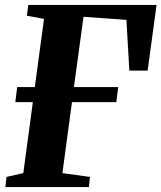

<svg xmlns="http://www.w3.org/2000/svg" viewBox="-20 -763 658 783"><path d="M2 0 6.5 -41.5 75 -57 114 -346.5H42.5L50 -408H122L159.5 -686L89.5 -699L95.5 -743H618.5L582 -475H507.5L495.5 -682L320.5 -694.5L281.5 -408H462L454.5 -346.5H273.5L234.5 -57L347 -41.5L342.5 0Z"/></svg>

Font: Merriweather 48pt ExtraBold
Style: Italic
Weight: 800
Italic angle: -7.8°
Version: Version 2.101